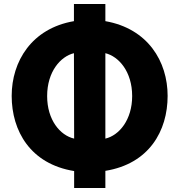

<svg xmlns="http://www.w3.org/2000/svg" viewBox="-20 -843 890 953"><path d="M347 -823V-738C137 -702 38 -538 38 -367C38 -193 131 -29 348 6V90H503V5C720 -30 812 -193 812 -367C812 -538 714 -701 503 -738V-823ZM214 -366C214 -488 281 -563 347 -579L348 -155C278 -171 214 -248 214 -366ZM503 -155V-579C569 -563 636 -488 636 -366C636 -249 572 -171 503 -155Z"/></svg>

Font: Kreadon Extra Bold
Style: Regular
Weight: 800
Designer: kohakuno
Foundry: StudioGnu
Version: Version 1.000;Glyphs 3.1.2 (3151)